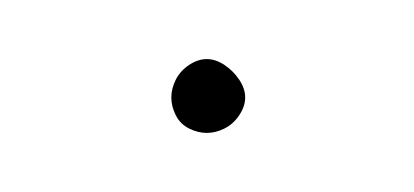

<svg xmlns="http://www.w3.org/2000/svg" viewBox="-20 -423 140 65"><path d="M38 -390Q38 -387 39.5 -384Q41 -381 44 -379.5Q47 -378 50 -378Q53 -378 56 -379.5Q59 -381 61 -384Q63 -387 63 -390Q63 -393 61 -396Q59 -399 56 -401Q53 -403 50 -403Q47 -403 44 -401Q41 -399 39.5 -396Q38 -393 38 -390Z"/></svg>

Font: Linefont Thin
Style: Regular
Weight: 100
Monospace: yes
Version: Version 3.002;gftools[0.9.33]